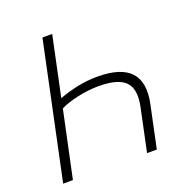

<svg xmlns="http://www.w3.org/2000/svg" viewBox="-127 -827 913 944"><g transform="rotate(-20 329.5 -355.0)"><path d="M96 0H45L195 -710H246L180 -398Q228 -416 279 -426.5Q330 -437 382 -437Q506 -437 555.5 -382.5Q605 -328 581 -218L535 0H484L531 -223Q550 -312 512 -351.5Q474 -391 373 -391Q319 -391 262 -378.5Q205 -366 170 -348Z"/></g></svg>

Font: Raleway Light
Style: Italic
Weight: 300
Italic angle: -12°
Designer: Matt McInerney, Pablo Impallari, Rodrigo Fuenzalida
Foundry: Matt McInerney, Pablo Impallari, Rodrigo Fuenzalida
Version: Version 4.026